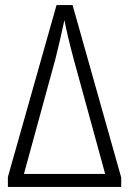

<svg xmlns="http://www.w3.org/2000/svg" viewBox="-20 -734 507 754"><path d="M456 -37V0H11V-39L202 -714H265ZM269 -503Q244 -597 233 -655Q215 -571 198 -504L74 -51H393Z"/></svg>

Font: Noto Sans Display Light Narrow
Style: Regular
Weight: 300
Width: 4
Designer: Monotype Design team
Foundry: Monotype Imaging Inc.
Version: Version 1.000